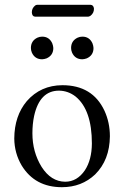

<svg xmlns="http://www.w3.org/2000/svg" viewBox="-20 -777 522 807"><path d="M351.1 -707H127Q114.7 -708 113.8 -725.1Q113.8 -742.7 127.9 -753.9Q132.3 -756.8 136.2 -756.8H360.8Q373.5 -755.9 375 -740.2Q375 -721.7 359.9 -710.4Q355 -707.5 351.1 -707ZM109.9 -575.2Q109.9 -605.5 137.2 -618.7Q147 -623 157.2 -623Q187 -623 199.7 -594.7Q203.6 -584.5 204.1 -575.2Q204.1 -544.4 175.8 -531.7Q166.5 -528.3 157.2 -527.8Q126.5 -527.8 113.8 -556.2Q109.9 -565.9 109.9 -575.2ZM278.8 -575.2Q278.8 -605.5 306.2 -618.7Q315.9 -623 326.2 -623Q356 -623 368.7 -594.7Q372.6 -584.5 373 -575.2Q373 -544.4 344.7 -531.7Q335.4 -528.3 326.2 -527.8Q295.4 -527.8 282.7 -556.2Q278.8 -565.9 278.8 -575.2ZM40 -194.8Q40.5 -290 92.8 -352.1Q150.9 -418.5 242.2 -418.9Q368.7 -418.9 418.9 -312Q441.9 -262.2 441.9 -204.1Q440.9 -104.5 379.9 -43.9Q323.2 9.8 240.2 9.8Q127 9.8 71.3 -81.1Q40.5 -133.3 40 -194.8ZM228 -396Q147 -396 123.5 -290Q116.2 -255.9 116.2 -216.8Q116.2 -138.2 154.8 -75.7Q194.3 -13.7 253.9 -13.2Q304.2 -13.2 336.9 -61.5Q365.7 -105.5 366.2 -173.8Q366.2 -314.9 297.9 -371.1Q266.6 -395.5 228 -396Z"/></svg>

Font: Linux Libertine Display O
Style: Regular
Weight: 400
Designer: Philipp H. Poll
Foundry: Philipp H. Poll
Version: Version 5.0.9